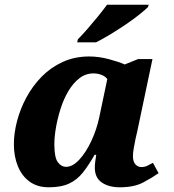

<svg xmlns="http://www.w3.org/2000/svg" viewBox="-20 -786 740 816"><path d="M187 10Q139 10 106 -14Q73 -38 56 -79.5Q39 -121 39 -173Q39 -220 52.5 -271.5Q66 -323 92 -371.5Q118 -420 156.5 -459.5Q195 -499 246 -522.5Q297 -546 359 -546Q400 -546 443 -534.5Q486 -523 510 -512L567 -535H628L563 -226Q560 -215 556 -196Q552 -177 548.5 -156.5Q545 -136 545 -123Q545 -99 555.5 -87.5Q566 -76 581 -76Q594 -76 605 -81Q616 -86 630 -94L654 -50Q627 -31 588.5 -10.5Q550 10 489 10Q442 10 412.5 -10.5Q383 -31 383 -73Q383 -84 384.5 -97.5Q386 -111 389 -128H382Q357 -84 332.5 -53Q308 -22 274 -6Q240 10 187 10ZM261 -77Q289 -77 317.5 -108Q346 -139 368.5 -187.5Q391 -236 402 -288L436 -450Q427 -462 411 -468Q395 -474 377 -474Q344 -474 317.5 -453.5Q291 -433 271 -399.5Q251 -366 238 -325.5Q225 -285 218 -245Q211 -205 211 -173Q211 -117 225.5 -97Q240 -77 261 -77ZM308 -606 311 -619Q330 -638 352.5 -664Q375 -690 397 -717Q419 -744 435 -766H612L609 -756Q597 -744 572 -724Q547 -704 514.5 -682Q482 -660 449 -640Q416 -620 388 -606Z"/></svg>

Font: Noto Serif ExtraBold
Style: Italic
Weight: 800
Italic angle: -12°
Designer: Monotype Design Team
Foundry: Monotype Imaging Inc.
Version: Version 2.013